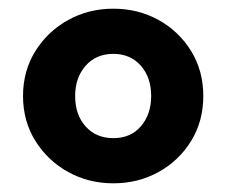

<svg xmlns="http://www.w3.org/2000/svg" viewBox="-20 -775 521 442"><path d="M241 -353Q298 -353 345 -379Q392 -405 420 -450.5Q448 -496 448 -554Q448 -612 420 -657.5Q392 -703 345 -729Q298 -755 241 -755Q184 -755 137 -729Q90 -703 61.5 -657.5Q33 -612 33 -554Q33 -496 61.5 -450.5Q90 -405 137 -379Q184 -353 241 -353ZM241 -457Q201 -457 177 -484Q153 -511 153 -554Q153 -596 177 -623.5Q201 -651 241 -651Q280 -651 304 -624Q328 -597 328 -554Q328 -512 304.5 -484.5Q281 -457 241 -457Z"/></svg>

Font: Plus Jakarta Sans ExtraBold
Style: Regular
Weight: 800
Designer: Gumpita Rahayu
Foundry: Tokotype
Version: Version 2.004; ttfautohint (v1.8.3)